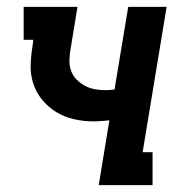

<svg xmlns="http://www.w3.org/2000/svg" viewBox="-20 -540 540 560"><path d="M268 0 299 -189Q288 -188 276 -187Q264 -186 252 -186Q223 -186 195 -192.5Q167 -199 143.5 -213.5Q120 -228 102.5 -249.5Q85 -271 76.5 -298Q68 -325 69.5 -354.5Q71 -384 76 -414L77 -424H49V-520H206L186 -398Q183 -382 182.5 -365.5Q182 -349 187 -334.5Q192 -320 202.5 -309Q213 -298 226.5 -290.5Q240 -283 255.5 -280Q271 -277 287 -277Q294 -277 300.5 -277.5Q307 -278 314 -279L354 -520H466L396 -96H425V0Z"/></svg>

Font: Iosevka Gothic
Style: Bold Italic
Weight: 700
Italic angle: -9°
Monospace: yes
Designer: Belleve Invis
Foundry: Belleve Invis
Version: Version 15.5.1; ttfautohint (v1.8.4)